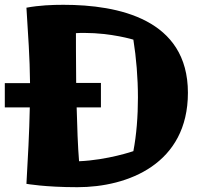

<svg xmlns="http://www.w3.org/2000/svg" viewBox="-38 -749 827 799"><path d="M226 -729C179 -729 126 -727 72 -717C79 -602 86 -512 87 -403H-18V-302H86C84 -196 78 -90 72 16C72 16 149 30 284 30C495 30 744 -67 744 -363C744 -669 456 -729 226 -729ZM382 -404H279C278 -505 278 -590 278 -611C290 -612 302 -612 313 -612C426 -612 517 -584 517 -584C529 -509 536 -425 536 -343C536 -265 530 -188 517 -120C517 -120 410 -83 291 -78C286 -139 283 -221 281 -302H382Z"/></svg>

Font: Galindo
Style: Regular
Weight: 400
Designer: Astigmatic (AOETI)
Foundry: Astigmatic (AOETI)
Version: Version 1.000